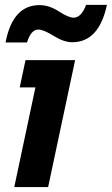

<svg xmlns="http://www.w3.org/2000/svg" viewBox="-20 -755 452 775"><path d="M174.3 0H37.6L123 -402.3H59.6L83 -512.2H283.2ZM88.9 -583.5H2.4Q31.2 -734.4 139.6 -734.4Q178.2 -734.4 217.5 -709Q256.8 -683.6 276.9 -683.6Q308.1 -683.6 327.6 -735.4H411.6Q379.4 -584.5 271.5 -584.5Q237.8 -584.5 196.8 -610.1Q155.8 -635.7 134.8 -635.7Q105 -635.7 88.9 -583.5Z"/></svg>

Font: Cadman
Style: Bold Italic
Weight: 700
Italic angle: -12°
Designer: Paul James MIller
Foundry: High-Logic / Made with FontCreator
Version: Version 2.114;March 28, 2021;FontCreator 13.0.0.2683 64-bit